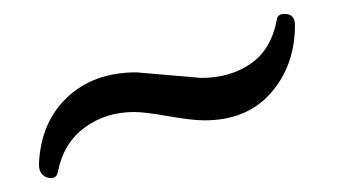

<svg xmlns="http://www.w3.org/2000/svg" viewBox="-20 -414 498 276"><path d="M176 -310 269 -302Q311 -302 340.5 -322.5Q370 -343 378 -386Q379 -394 389 -394Q404 -394 404 -378Q404 -320 369.5 -280.5Q335 -241 274 -241Q256 -241 222 -247Q188 -253 173 -253Q132 -253 101.5 -230.5Q71 -208 63 -166Q61 -158 53.5 -158Q46 -158 41 -163Q36 -168 36 -177Q38 -237 76 -273.5Q114 -310 176 -310Z"/></svg>

Font: Sedan SC
Style: Regular
Weight: 400
Designer: Sebastian Salazar
Foundry: Sebastian Salazar
Version: Version 1.001